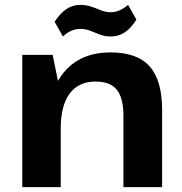

<svg xmlns="http://www.w3.org/2000/svg" viewBox="-20 -764 745 784"><path d="M484 -291Q484 -364 457 -397.5Q430 -431 370 -431Q301 -431 264.5 -382Q228 -333 228 -239L172 -158V-227Q172 -384 239.5 -467Q307 -550 432 -550Q540 -550 591 -493Q642 -436 642 -314V0H484ZM71 -540H195L228 -378V0H71ZM203 -675Q225 -709 250.5 -726.5Q276 -744 308 -744Q332 -744 352.5 -737Q373 -730 392.5 -722Q412 -714 432 -714Q450 -714 467.5 -721.5Q485 -729 503 -744L537 -684Q516 -650 490.5 -632.5Q465 -615 432 -615Q408 -615 387.5 -623Q367 -631 348 -638.5Q329 -646 308 -646Q289 -646 271.5 -638.5Q254 -631 237 -615Z"/></svg>

Font: Pathway Extreme 8pt Thin 12pt
Style: Bold
Weight: 700
Version: Version 1.001;gftools[0.9.26]